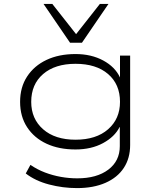

<svg xmlns="http://www.w3.org/2000/svg" viewBox="-20 -777 812 984"><path d="M375 187Q302 187 231.5 168.5Q161 150 112 112L136 68Q171 92 210.5 107Q250 122 292 129.5Q334 137 376 137Q476 137 535 92.5Q594 48 594 -28V-126H593Q568 -76 508 -43.5Q448 -11 367 -11Q282 -11 218.5 -40.5Q155 -70 119 -125Q83 -180 83 -255Q83 -330 119 -385Q155 -440 218.5 -470Q282 -500 367 -500Q448 -500 509 -467Q570 -434 595 -380V-492H647V-34Q647 34 614.5 83.5Q582 133 520.5 160Q459 187 375 187ZM367 -61Q473 -61 534 -114.5Q595 -168 595 -255Q595 -345 534 -397.5Q473 -450 367 -450Q262 -450 201 -397.5Q140 -345 140 -255Q140 -168 201 -114.5Q262 -61 367 -61ZM339 -558 203 -757H248L370 -602L492 -757H536L400 -558Z"/></svg>

Font: Nunito Sans 7pt Expanded ExtraLight
Style: Regular
Weight: 250
Width: 7
Designer: Vernon Adams
Foundry: Vernon Adams
Version: Version 3.101;gftools[0.9.27]